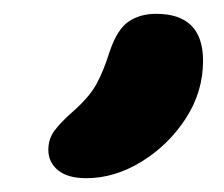

<svg xmlns="http://www.w3.org/2000/svg" viewBox="-20 -830 324 278"><path d="M105 -572Q78 -572 64 -583.5Q50 -595 50 -613Q50 -629 59 -641Q68 -653 85 -668Q109 -689 119.5 -708Q130 -727 139 -756Q150 -788 166.5 -799Q183 -810 206 -810Q240 -810 257 -793Q274 -776 274 -742Q274 -697 249 -658.5Q224 -620 185 -596Q146 -572 105 -572Z"/></svg>

Font: Shantell Sans SemiBold
Style: Regular
Weight: 600
Designer: Stephen Nixon, Anya Danilova, Shantell Martin
Foundry: Arrow Type
Version: Version 1.011;[c5ecc13dd]